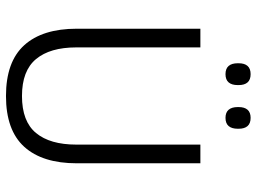

<svg xmlns="http://www.w3.org/2000/svg" viewBox="-128 -719 858 642"><g transform="rotate(90 301.0 -398.0)"><path d="M301 11Q186.5 11 131.2 -50Q76 -111 76 -225.5V-639H138.5V-224Q138.5 -136.5 177.5 -89.5Q216.5 -42.5 301 -42.5Q386 -42.5 424.8 -89.5Q463.5 -136.5 463.5 -224V-639H526V-225.5Q526 -111 470.8 -50Q415.5 11 301 11ZM228 -723Q209.5 -723 200.5 -733.5Q191.5 -744 191.5 -764V-767Q191.5 -786.5 200.5 -796.8Q209.5 -807 228 -807Q246.5 -807 255.5 -796.8Q264.5 -786.5 264.5 -767V-764Q264.5 -744 255.5 -733.5Q246.5 -723 228 -723ZM374 -723Q356 -723 347 -733.5Q338 -744 338 -764V-767Q338 -786.5 347 -796.8Q356 -807 374 -807Q392.5 -807 401.5 -796.8Q410.5 -786.5 410.5 -767V-764Q410.5 -744 401.5 -733.5Q392.5 -723 374 -723Z"/></g></svg>

Font: Anek Odia Medium Light
Style: Regular
Weight: 300
Version: Version 1.003